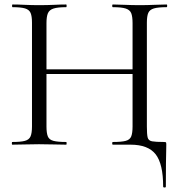

<svg xmlns="http://www.w3.org/2000/svg" viewBox="-20 -645 799 856"><path d="M152.2 -315V-335.8H598.8V-315ZM122.6 -81V-544Q122.6 -573 116.3 -587.5Q110 -602 91.5 -607.5Q73 -613 36 -613Q33.8 -613 33.8 -619Q33.8 -625 36 -625Q60.4 -625 90.6 -623.5Q120.8 -622 153.6 -622Q190.8 -622 220.9 -623.5Q251.1 -625 275 -625Q277 -625 277 -619Q277 -613 275 -613Q237.5 -613 218.8 -607Q200 -601 193.6 -586Q187.2 -571 187.2 -542V-81Q187.2 -52 193.2 -37Q199.2 -22 218.4 -17Q237.6 -12 275 -12Q277 -12 277 -6Q277 0 275 0Q250.1 0 220.4 -1Q190.8 -2 153.6 -2Q120.8 -2 90 -1Q59.2 0 34.8 0Q32.8 0 32.8 -6Q32.8 -12 34.8 -12Q72 -12 90.9 -17Q109.8 -22 116.2 -37Q122.6 -52 122.6 -81ZM562 0H483.2Q480.2 0 480.2 -6Q480.2 -12 483.2 -12Q521.7 -12 540.4 -17Q559.2 -22 565.1 -37Q571 -52 571 -81V-542Q571 -571 565.1 -586Q559.2 -601 540.4 -607Q521.7 -613 483.2 -613Q480.2 -613 480.2 -619Q480.2 -625 483.2 -625Q506.8 -625 537.1 -623.5Q567.4 -622 603.8 -622Q636.6 -622 667.7 -623.5Q698.8 -625 722.4 -625Q725.4 -625 725.4 -619Q725.4 -613 722.4 -613Q685.4 -613 666.4 -607.5Q647.5 -602 641.1 -587.5Q634.8 -573 634.8 -544V-81Q634.8 -47 638.2 -32.5Q641.5 -18 657.9 -15Q674.2 -12 710.8 -12Q719 -12 720.2 -10Q721.4 -8 721.4 0Q721.4 13.8 720.9 31.4Q720.4 49 719.9 84.3Q719.4 119.6 719.4 187Q719.4 191 713.4 191Q707.4 191 707.4 187Q707.4 85.4 673.8 42.7Q640.2 0 562 0Z"/></svg>

Font: Cormorant Light
Style: Regular
Weight: 300
Designer: Christian Thalmann (Catharsis Fonts)
Foundry: Catharsis Fonts
Version: Version 4.000